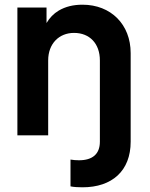

<svg xmlns="http://www.w3.org/2000/svg" viewBox="-20 -576 640 817"><path d="M331 221C457 221 536 151 536 27V-350C536 -472 452 -556 331 -556C292 -556 259 -548 230 -531C208 -518 191 -500 178 -478V-544H54V0H185V-319C185 -390 231 -436 295 -436C362 -436 405 -390 405 -319V27C405 80 373 106 316 106C304 106 292 105 280 103V217C293 220 314 221 331 221Z"/></svg>

Font: Plus Jakarta Sans
Style: Bold
Weight: 700
Designer: Gumpita Rahayu
Foundry: Tokotype
Version: Version 2.071;gftools[0.9.30]